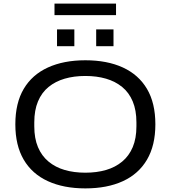

<svg xmlns="http://www.w3.org/2000/svg" viewBox="-20 -1032 946 1064"><path d="M453 12Q333 12 245.5 -28Q158 -68 111.5 -147Q65 -226 65 -343Q65 -461 111.5 -539.5Q158 -618 245.5 -658Q333 -698 453 -698Q574 -698 661 -658Q748 -618 794.5 -539.5Q841 -461 841 -343Q841 -226 794.5 -147Q748 -68 661 -28Q574 12 453 12ZM453 -75Q516 -75 567.5 -90Q619 -105 657 -136.5Q695 -168 715.5 -216.5Q736 -265 736 -332V-354Q736 -421 715.5 -470Q695 -519 657 -550Q619 -581 567.5 -596Q516 -611 453 -611Q390 -611 338.5 -596Q287 -581 249 -550Q211 -519 190.5 -470Q170 -421 170 -354V-332Q170 -265 190.5 -216.5Q211 -168 249 -136.5Q287 -105 338.5 -90Q390 -75 453 -75ZM296 -776V-869H392V-776ZM513 -776V-869H609V-776ZM282 -948V-1012H623V-948Z"/></svg>

Font: Archivo SemiExpanded
Style: Regular
Weight: 400
Width: 6
Designer: Hector Gatti
Foundry: Omnibus-Type
Version: Version 2.001